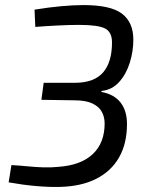

<svg xmlns="http://www.w3.org/2000/svg" viewBox="-20 -723 590 756"><path d="M309 -703Q416 -703 460.5 -669Q505 -635 505 -567Q505 -521 491 -476Q477 -431 449 -400Q421 -369 380 -365L379 -361Q429 -352 454.5 -319.5Q480 -287 480 -235Q480 -158 449 -103.5Q418 -49 359 -19Q300 11 215 13Q172 14 121 9.5Q70 5 14 -5L25 -73Q59 -71 90 -68Q121 -65 151 -64Q181 -63 209 -66Q298 -72 345 -116Q392 -160 392 -237Q392 -262 381 -282.5Q370 -303 344 -315.5Q318 -328 273 -328L143 -330L152 -397H278Q352 -398 386.5 -438.5Q421 -479 421 -556Q421 -597 393.5 -611Q366 -625 290 -625Q253 -625 204.5 -622.5Q156 -620 119 -617L116 -685Q171 -694 220 -698.5Q269 -703 309 -703Z"/></svg>

Font: Exo 2
Style: Italic
Weight: 400
Italic angle: -8°
Designer: Natanael Gama
Foundry: Natanael Gama
Version: Version 2.010